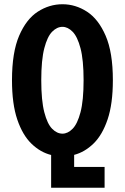

<svg xmlns="http://www.w3.org/2000/svg" viewBox="-20 -726 590 905"><path d="M221 159V4.5Q170.5 -8 128.5 -48.5Q86.5 -89 61.5 -162.5Q36.5 -236 36.5 -348Q36.5 -479 70.2 -557.5Q104 -636 158.2 -671Q212.5 -706 274.5 -706Q336 -706 390 -671Q444 -636 478 -557.5Q512 -479 512 -348Q512 -236.5 487.2 -163.2Q462.5 -90 421 -49.5Q379.5 -9 329.5 4V61H473V159ZM274.5 -96Q299.5 -96 322.2 -119Q345 -142 359.5 -197Q374 -252 374 -348Q374 -443.5 359.5 -498.5Q345 -553.5 322.2 -576.5Q299.5 -599.5 274.5 -599.5Q248.5 -599.5 225.8 -576.5Q203 -553.5 188.8 -498.5Q174.5 -443.5 174.5 -348Q174.5 -252 188.8 -197Q203 -142 225.8 -119Q248.5 -96 274.5 -96Z"/></svg>

Font: Trispace SemiCondensed SemiBold
Style: Regular
Weight: 600
Width: 4
Designer: Tyler Finck
Foundry: Etcetera Type Company
Version: Version 1.210; ttfautohint (v1.8.3)